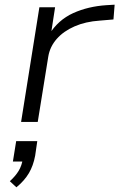

<svg xmlns="http://www.w3.org/2000/svg" viewBox="-20 -520 509 819"><path d="M70 0 148 -489H215L197 -372H189Q228 -435 292 -464Q356 -493 435 -498L469 -500L464 -437L405 -432Q345 -428 298 -407.5Q251 -387 222 -354Q193 -321 186 -279L141 0ZM50 279 22 253Q47 230 60 208Q73 186 77 159L91 169H35L49 82H139L130 144Q122 187 103 219Q84 251 50 279Z"/></svg>

Font: Nunito Sans 10pt Expanded Light
Style: Italic
Weight: 300
Width: 7
Italic angle: -9°
Designer: Vernon Adams
Foundry: Vernon Adams
Version: Version 3.101;gftools[0.9.27]